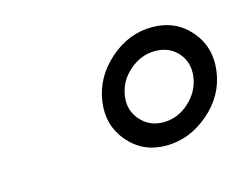

<svg xmlns="http://www.w3.org/2000/svg" viewBox="-46 -815 433 338"><g transform="rotate(-15 171.0 -646.0)"><path d="M173.8 -645.5Q169.9 -620.1 186 -601.6Q202.1 -583 227.5 -583Q253.9 -583 274.4 -601.6Q294.9 -620.1 298.8 -645.5Q302.7 -671.9 287.1 -689.9Q271.5 -708 245.1 -708Q219.7 -708 198.7 -689.9Q177.7 -671.9 173.8 -645.5ZM132.8 -645.5Q138.7 -688.5 173.3 -719.2Q208 -750 251 -750Q293.9 -750 320.3 -719.2Q346.7 -688.5 340.8 -645.5Q335 -602.5 299.8 -572.3Q264.6 -542 221.7 -542Q179.7 -542 153.3 -572.8Q127 -603.5 132.8 -645.5Z"/></g></svg>

Font: okolaks
Style: BoldItalic
Weight: 600
Width: 8
Italic angle: -8°
Version: Version 000.6.0